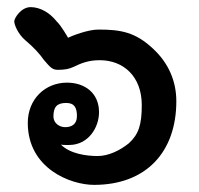

<svg xmlns="http://www.w3.org/2000/svg" viewBox="-20 -515 560 539"><path d="M256 -432C226 -432 181 -414 171 -409C171 -409 152 -443 139 -455C120 -479 93 -495 66 -495C39 -495 20 -464 20 -455C20 -446 30 -420 51 -402C75 -382 92 -363 103 -347C121 -326 127 -319 142 -319C161 -319 173 -321 186 -327C207 -337 227 -346 260 -346C327 -346 378 -300 378 -220C378 -164 369 -138 342 -113C316 -92 284 -77 254 -77C223 -77 177 -83 151 -109C156 -108 161 -108 166 -108H174C228 -108 258 -157 258 -200C258 -254 218 -283 168 -283C107 -283 58 -237 58 -170C58 -42 178 4 244 4C390 4 475 -88 475 -231C475 -286 454 -337 410 -378C360 -425 319 -432 256 -432ZM166 -226C190 -226 196 -211 196 -189C196 -167 182 -158 163 -158C147 -158 130 -169 130 -188C130 -215 140 -226 166 -226Z"/></svg>

Font: Itim
Style: Regular
Weight: 400
Designer: CadsonDemak Team
Foundry: Pablo Impallari
Version: Version 1.002;PS 001.002;hotconv 1.0.88;makeotf.lib2.5.64775